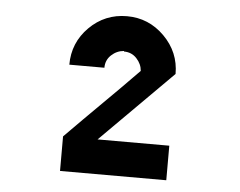

<svg xmlns="http://www.w3.org/2000/svg" viewBox="-42 -883 751 600"><g transform="rotate(5 333.5 -583.0)"><path d="M500 -333.3H166.7V-441.7Q200.8 -476.7 333.3 -608.3L390.8 -666.7Q389.2 -688.3 373.3 -705.4Q357.5 -722.5 333.3 -722.5V-724.2Q310.8 -722.5 293.8 -706.7Q276.7 -690.8 276.7 -666.7H166.7Q166.7 -735.8 215.4 -784.6Q264.2 -833.3 333.3 -833.3Q401.7 -833.3 450.8 -784.2Q500 -735 500 -666.7L275 -441.7H500Z"/></g></svg>

Font: 0xA000-Squareish-Mono
Style: Squareish-Mono-Bold
Weight: 700
Version: Version 0.1